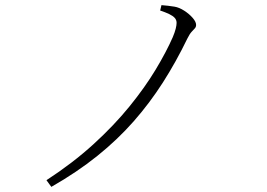

<svg xmlns="http://www.w3.org/2000/svg" viewBox="-20 -718 1040 748"><path d="M161 -16Q264 -83 344.5 -156.5Q425 -230 485 -304Q545 -378 586.5 -447Q628 -516 653 -573Q661 -592 664.5 -606Q668 -620 668 -629Q668 -640 661 -648Q654 -656 639.5 -663Q625 -670 604 -677L609 -698Q623 -697 635 -695.5Q647 -694 660 -692Q678 -689 697.5 -676.5Q717 -664 730.5 -648.5Q744 -633 744 -621Q744 -613 739 -607.5Q734 -602 726.5 -594Q719 -586 710 -568Q666 -477 614.5 -396.5Q563 -316 500.5 -245Q438 -174 359 -110.5Q280 -47 180 10Z"/></svg>

Font: Noto Serif HK ExtraLight ExtraLight
Style: Regular
Weight: 250
Version: Version 2.003-H1;hotconv 1.1.1;makeotfexe 2.6.0